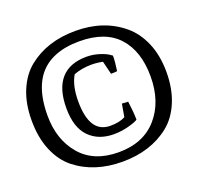

<svg xmlns="http://www.w3.org/2000/svg" viewBox="-131 -894 1095 1053"><g transform="rotate(-20 416.5 -367.5)"><path d="M137 -661Q247 -749 412 -749Q577 -749 688 -656Q742 -611 773.5 -537Q805 -463 805 -366Q805 -269 773.5 -193.5Q742 -118 687 -74Q632 -30 563 -8Q494 14 412 14Q330 14 261 -8Q192 -30 137 -74Q82 -118 50.5 -193.5Q19 -269 19 -368Q19 -467 50.5 -542Q82 -617 137 -661ZM110 -364Q110 -224 187.5 -133Q265 -42 409.5 -42Q554 -42 634.5 -134Q715 -226 715 -373.5Q715 -521 639.5 -604.5Q564 -688 412 -688Q331 -688 271 -664Q110 -601 110 -364ZM418 -144Q329 -144 275 -199Q221 -254 221 -367Q221 -480 271.5 -537.5Q322 -595 421 -595Q458 -595 493 -584Q528 -573 544 -562L560 -551Q560 -515 552 -463Q538 -461 516 -461L497 -538Q464 -545 432 -545Q376 -545 328 -527Q295 -472 295 -380Q295 -194 416 -194Q469 -194 503 -212L516 -287L552 -285Q561 -217 561 -177Q548 -167 505 -155.5Q462 -144 418 -144Z"/></g></svg>

Font: Inika
Style: Regular
Weight: 400
Designer: Constanza Artigas Preller
Foundry: Constanza Artigas Preller
Version: Version 1.001